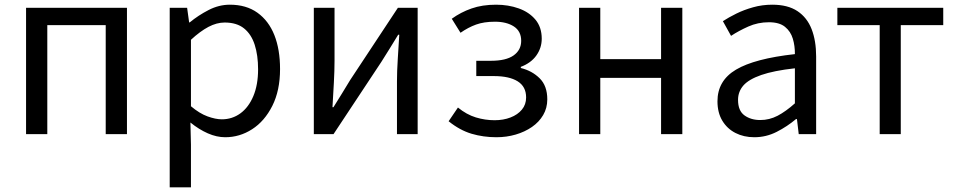

<svg xmlns="http://www.w3.org/2000/svg" viewBox="-20 -577 4107 826"><path d="M92.1 0V-543.4H526.2V0H434.8V-469H183.5V0Z M710.1 229V-543.4H785L793.7 -480.5H796.1Q833.2 -511.1 877.5 -533.9Q921.9 -556.8 968.9 -556.8Q1039.4 -556.8 1087.5 -522.3Q1135.7 -487.8 1160.3 -426.1Q1184.8 -364.3 1184.8 -280Q1184.8 -187.5 1151.5 -121.5Q1118.3 -55.6 1064.7 -21.1Q1011.1 13.4 948.9 13.4Q912.3 13.4 874.2 -3.3Q836.1 -20 799.2 -49.9L801.5 45.2V229ZM934.3 -63.7Q979 -63.7 1014.3 -89.4Q1049.6 -115.2 1069.9 -163.6Q1090.3 -212 1090.3 -278.8Q1090.3 -339.2 1075.7 -384.5Q1061.1 -429.8 1029.8 -454.9Q998.5 -480.1 946.4 -480.1Q912.3 -480.1 876.6 -461.3Q841 -442.4 801.5 -405.9V-119.9Q838.4 -88.7 873 -76.2Q907.6 -63.7 934.3 -63.7Z M1330.1 0V-543.4H1419.2V-316.1Q1419.2 -273.5 1416.3 -220.9Q1413.4 -168.3 1410.3 -115.7H1414.5Q1430.3 -141.1 1450.8 -174.2Q1471.4 -207.3 1486.2 -232.3L1691.7 -543.4H1776.8V0H1687.8V-226.7Q1687.8 -269.9 1691.2 -322.5Q1694.5 -375.1 1697.7 -427.7H1693.1Q1677.9 -402.7 1657.2 -369.2Q1636.6 -335.7 1620.8 -311.1L1414.9 0Z M2115.5 13.4Q2059.3 13.4 2008.7 -1.6Q1958 -16.7 1910 -55.4L1950.1 -114.4Q1987.1 -84.1 2027.1 -71.9Q2067.1 -59.8 2107.9 -59.8Q2145.8 -59.8 2176.4 -71.7Q2207.1 -83.5 2225.2 -105.4Q2243.4 -127.2 2243.4 -157.8Q2243.4 -204.3 2207.3 -227Q2171.1 -249.7 2104.5 -249.7H2029V-315.5H2091.8Q2157.1 -315.5 2189.6 -338.6Q2222.2 -361.8 2222.2 -401.4Q2222.2 -442.7 2190.7 -463.2Q2159.2 -483.6 2109.4 -483.6Q2061.9 -483.6 2028 -471.3Q1994.2 -459.1 1961.2 -436L1923.6 -496.3Q1962.1 -524.3 2008.4 -540.5Q2054.7 -556.8 2114.1 -556.8Q2167 -556.8 2211.7 -540.8Q2256.5 -524.8 2283.5 -492.5Q2310.6 -460.1 2310.6 -410.5Q2310.6 -371 2287.5 -338.4Q2264.4 -305.9 2220.6 -289.4V-284.4Q2268.8 -272.6 2301.6 -240.2Q2334.5 -207.8 2334.5 -149.6Q2334.5 -112.1 2316.7 -81.9Q2299 -51.8 2268.4 -30.7Q2237.8 -9.6 2198.5 1.9Q2159.2 13.4 2115.5 13.4Z M2471.1 0V-543.4H2562.5V-322.5H2824V-543.4H2915.4V0H2824V-241.9H2562.5V0Z M3225.2 13.4Q3179.9 13.4 3144.1 -4.9Q3108.2 -23.2 3087.4 -57.9Q3066.6 -92.5 3066.6 -141.3Q3066.6 -230.1 3146.5 -277.5Q3226.3 -325 3399.7 -344.2Q3400.1 -379.4 3390.8 -410.5Q3381.5 -441.7 3357.2 -461.5Q3332.9 -481.3 3288 -481.3Q3240.6 -481.3 3199.1 -462.8Q3157.7 -444.3 3125 -422.7L3089.9 -486Q3115 -502.3 3147.8 -518.5Q3180.6 -534.7 3219.9 -545.7Q3259.1 -556.8 3302.5 -556.8Q3369.2 -556.8 3410.8 -529.1Q3452.3 -501.4 3471.7 -451.5Q3491.1 -401.6 3491.1 -334V0H3416.2L3408.5 -64.9H3404.7Q3366.6 -32.7 3321.3 -9.7Q3275.9 13.4 3225.2 13.4ZM3250.8 -60.6Q3290 -60.6 3325.3 -79Q3360.5 -97.4 3399.7 -132.4V-283.2Q3308.7 -273.1 3254.8 -254.3Q3201 -235.5 3178 -209.1Q3155.1 -182.6 3155.1 -147.4Q3155.1 -100.4 3182.9 -80.5Q3210.6 -60.6 3250.8 -60.6Z M3764.5 0V-469H3582.4V-543.4H4037.9V-469H3855.2V0Z"/></svg>

Font: Shanggu Sans SC VF
Style: Regular
Weight: 250
Designer: GuiWonder
Version: Version 1.021